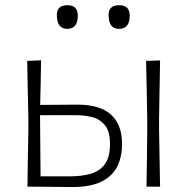

<svg xmlns="http://www.w3.org/2000/svg" viewBox="-20 -734 736 755"><path d="M88 0Q88.5 -56 89.5 -107.8Q90.5 -159.5 91.5 -220.5V-270.5Q90 -333 89 -385.8Q88 -438.5 87 -494.5L141.5 -497Q141 -452 140 -409.8Q139 -367.5 138 -321.5Q170 -321.5 210 -322Q250 -322.5 285 -322.5Q373.5 -322.5 416.8 -283Q460 -243.5 460 -167.5Q460 -119.5 442 -81.2Q424 -43 381 -20.8Q338 1.5 263 1.5Q212 1 165.8 0.5Q119.5 0 88 0ZM139.5 -40.5H255Q299 -40.5 334.8 -50.2Q370.5 -60 391.5 -87.2Q412.5 -114.5 412.5 -167.5Q412.5 -219.5 391.2 -243.5Q370 -267.5 339.5 -274.2Q309 -281 280.5 -281H137.5V-276Q138 -218 138.5 -155.5Q139 -93 139.5 -40.5ZM556 0Q557 -56 557.8 -107.8Q558.5 -159.5 559 -220.5V-270.5Q558 -333 556.8 -386Q555.5 -439 554.5 -494.5L609.5 -496.5Q608.5 -440 607.5 -386.8Q606.5 -333.5 605.5 -270.5V-220.5Q606.5 -159.5 607.5 -107.8Q608.5 -56 609.5 0ZM448 -620.5Q407 -620.5 407 -675.5Q407 -713.5 449 -713.5Q490 -713.5 490 -672.5Q490 -620.5 448 -620.5ZM244 -620.5Q203.5 -620.5 203.5 -675.5Q203.5 -713.5 245 -713.5Q286 -713.5 286 -672.5Q286 -620.5 244 -620.5Z"/></svg>

Font: Commissioner Loud ExtraLight
Style: Regular
Weight: 200
Designer: Kostas Bartsokas
Foundry: Kostas Bartsokas
Version: Version 1.000; ttfautohint (v1.8.3)